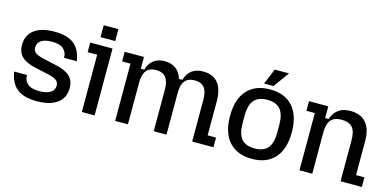

<svg xmlns="http://www.w3.org/2000/svg" viewBox="-67 -1086 3014 1481"><g transform="rotate(15 1439.5 -345.5)"><path d="M41 -166H144V-161Q144 -122 173 -96Q202 -70 267 -70Q323 -70 354.5 -89.5Q386 -109 386 -145Q386 -172 367 -187Q348 -202 302 -213L192 -237Q115 -254 80.5 -288.5Q46 -323 46 -381Q46 -459 102.5 -501.5Q159 -544 264 -544Q365 -544 419 -502Q473 -460 487 -368H385V-373Q385 -412 356.5 -438Q328 -464 264 -464Q209 -464 179 -444.5Q149 -425 149 -389Q149 -362 167.5 -347Q186 -332 231 -321L340 -297Q418 -280 453 -246Q488 -212 488 -154Q488 -75 430.5 -32.5Q373 10 267 10Q165 10 110.5 -32Q56 -74 41 -166Z M626 -457H550V-534H728V0H626ZM616 -690H733V-595H616Z M1097 -461Q994 -461 994 -335V0H892V-457H825V-534H979V-440H1006Q1022 -493 1056.5 -518.5Q1091 -544 1144 -544Q1251 -544 1284 -440H1310Q1328 -494 1362 -519Q1396 -544 1451 -544Q1529 -544 1569.5 -494.5Q1610 -445 1610 -348V-77H1677V0H1507V-335Q1507 -399 1482 -430Q1457 -461 1405 -461Q1353 -461 1327.5 -430Q1302 -399 1302 -335V0H1200V-335Q1200 -461 1097 -461Z M1738 -267Q1738 -401 1802.5 -472.5Q1867 -544 1985 -544Q2103 -544 2167 -472.5Q2231 -401 2231 -267Q2231 -133 2167 -61.5Q2103 10 1985 10Q1867 10 1802.5 -61.5Q1738 -133 1738 -267ZM1985 -73Q2056 -73 2089.5 -112.5Q2123 -152 2123 -237V-297Q2123 -382 2089.5 -421.5Q2056 -461 1985 -461Q1914 -461 1880 -421.5Q1846 -382 1846 -297V-237Q1846 -152 1880 -112.5Q1914 -73 1985 -73ZM1979 -701H2093L2002 -576H1927Z M2364 -457H2297V-534H2451V-440H2478Q2497 -493 2533 -518.5Q2569 -544 2626 -544Q2709 -544 2752 -494.5Q2795 -445 2795 -348V-77H2862V0H2692V-328Q2692 -398 2665 -429.5Q2638 -461 2579 -461Q2520 -461 2493 -429.5Q2466 -398 2466 -328V0H2364Z"/></g></svg>

Font: Mozilla Headline BETA
Style: Regular
Weight: 400
Designer: Studio DRAMA
Foundry: Studio DRAMA
Version: Version 0.100